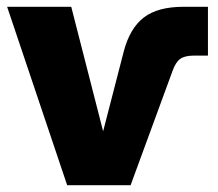

<svg xmlns="http://www.w3.org/2000/svg" viewBox="-20 -546 643 566"><path d="M178 0 1 -526H190L284 -159L345 -395Q363 -463 404 -494.5Q445 -526 521 -526H593V-382H550Q525 -382 511.5 -372.5Q498 -363 489 -338L365 0Z"/></svg>

Font: Raleway Black
Style: Regular
Weight: 900
Designer: Matt McInerney, Pablo Impallari, Rodrigo Fuenzalida
Foundry: Matt McInerney, Pablo Impallari, Rodrigo Fuenzalida
Version: Version 4.026